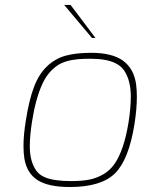

<svg xmlns="http://www.w3.org/2000/svg" viewBox="-20 -749 600 774"><path d="M364.7 -596.2H350.6L238.8 -729H264.6ZM266.6 -19Q307.6 -19 337.4 -24.4Q366.7 -29.8 394 -44.9Q421.4 -60.1 440.4 -86.4Q480 -142.1 498.5 -257.8Q507.3 -314.9 507.3 -360.4Q507.3 -425.8 479.5 -466.3Q455.6 -499 398.9 -508.3Q375 -512.2 342.8 -512.2Q314.5 -512.2 293.9 -510.3Q242.2 -505.4 211.9 -485.4Q171.9 -458 150.4 -409.7Q123.5 -351.1 108.9 -257.8Q100.1 -200.7 100.1 -158.7Q100.1 -97.2 127.4 -59.6Q149.4 -29.8 208.5 -22.5Q232.4 -19 266.6 -19ZM261.7 4.9Q174.8 4.9 131.3 -22.9Q87.9 -50.8 78.1 -110.8Q74.7 -133.3 74.7 -160.2Q74.7 -206.5 84.5 -265.1Q97.2 -346.7 117.2 -398.9Q137.2 -451.2 169.9 -481.9Q202.1 -512.7 244.1 -524.4Q285.6 -536.1 347.7 -536.1Q432.6 -536.1 476.6 -503.9Q520.5 -471.2 528.8 -408.2Q531.7 -385.7 531.7 -358.4Q531.7 -311 522.5 -251Q499.5 -105.5 443.8 -50.3Q387.7 4.9 261.7 4.9Z"/></svg>

Font: Squarion Thin
Style: Italic
Weight: 100
Designer: Natanael Gama
Version: Version 1.00;September 12, 2019;FontCreator 11.5.0.2425 64-b